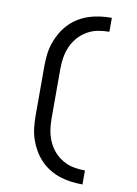

<svg xmlns="http://www.w3.org/2000/svg" viewBox="-106 -909 811 1137"><g transform="rotate(10 300.0 -340.0)"><path d="M472 161Q437 161 402 156.5Q367 152 334 141Q301 130 271 111.5Q241 93 217 67.5Q193 42 175.5 11.5Q158 -19 147 -52Q136 -85 132 -120Q128 -155 128 -190V-490Q128 -525 132 -560Q136 -595 147 -628Q158 -661 175.5 -691.5Q193 -722 217 -747.5Q241 -773 271 -791.5Q301 -810 334 -821Q367 -832 402 -836.5Q437 -841 472 -841V-757Q437 -757 403 -750.5Q369 -744 339 -726.5Q309 -709 286 -683Q263 -657 249 -625Q235 -593 229.5 -559Q224 -525 224 -490V-190Q224 -155 229.5 -121Q235 -87 249 -55Q263 -23 286 3Q309 29 339 46.5Q369 64 403 70.5Q437 77 472 77Z"/></g></svg>

Font: Zed Mono Medium Extended
Style: Regular
Weight: 500
Width: 7
Monospace: yes
Designer: Belleve Invis
Foundry: Belleve Invis
Version: Version 1.0.0; ttfautohint (v1.8.4)